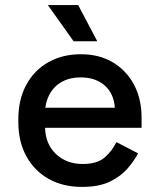

<svg xmlns="http://www.w3.org/2000/svg" viewBox="-20 -720 624 754"><path d="M302 14Q227 14 171 -17.5Q115 -49 83.5 -106.5Q52 -164 52 -240V-252Q52 -329 83 -386.5Q114 -444 169.5 -475.5Q225 -507 298 -507Q369 -507 422.5 -475.5Q476 -444 506 -388Q536 -332 536 -257V-218H157Q159 -153 200.5 -114.5Q242 -76 304 -76Q362 -76 391.5 -102Q421 -128 437 -162L522 -118Q508 -90 481.5 -59Q455 -28 412 -7Q369 14 302 14ZM158 -297H431Q427 -353 391 -384.5Q355 -416 297 -416Q239 -416 202.5 -384.5Q166 -353 158 -297ZM269 -558 168 -700H287L362 -558Z"/></svg>

Font: Space Grotesk Medium
Style: Regular
Weight: 500
Designer: Florian Karsten
Foundry: Florian Karsten
Version: Version 2.000